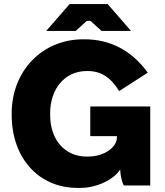

<svg xmlns="http://www.w3.org/2000/svg" viewBox="-20 -906 806 938"><path d="M206 -755H350L404 -804H422L476 -755H620L506 -886H320ZM359 12H373C451 12 536 -28 567 -78C568 -48 577 -12 585 0H714V-386H421V-241H551V-233C551 -191 496 -141 408 -141H404C298 -141 225 -221 225 -345V-352C225 -474 298 -559 404 -559H408C474 -559 522 -527 562 -461L702 -551C624 -658 521 -714 392 -714H387C186 -714 37 -560 37 -351V-346C37 -134 168 12 359 12Z"/></svg>

Font: Fixel Display ExtraBold
Style: Regular
Weight: 800
Designer: AlfaBravo + MacPaw
Foundry: Kyrylo Tkachov, Marchela Mozhyna, Serhii Makarenko, Maria Weinstein, Zakhar Kryvoshyya
Version: Version 1.211